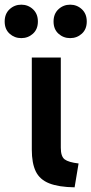

<svg xmlns="http://www.w3.org/2000/svg" viewBox="-71 -779 391 821"><path d="M265 -80Q222 -85 205.5 -97.5Q189 -110 189 -147V-533H65V-178V-139Q65 -81 82 -46Q99 -11 139.5 5Q180 21 248 22ZM91 -687Q91 -720 70 -739.5Q49 -759 20 -759Q-9 -759 -30 -739.5Q-51 -720 -51 -687Q-51 -654 -30 -635Q-9 -616 20 -616Q49 -616 70 -635Q91 -654 91 -687ZM300 -687Q300 -720 279 -739.5Q258 -759 229 -759Q200 -759 179 -739.5Q158 -720 158 -687Q158 -654 179 -635Q200 -616 229 -616Q258 -616 279 -635Q300 -654 300 -687Z"/></svg>

Font: Repo DemiBold
Style: Regular
Weight: 600
Designer: Stefan Peev
Foundry: Context Ltd
Version: Version 1.502